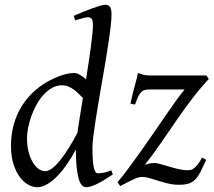

<svg xmlns="http://www.w3.org/2000/svg" viewBox="-20 -762 892 802"><path d="M303.2 -207Q307.6 -236.3 313.5 -273.7Q319.3 -311 326.2 -352.5Q317.9 -361.3 308.3 -370.8Q298.8 -380.4 287.8 -388.2Q276.9 -396 264.6 -400.9Q252.4 -405.8 238.8 -405.8Q216.8 -405.8 197.3 -394.8Q177.7 -383.8 161.4 -365.7Q145 -347.7 132.3 -324.5Q119.6 -301.3 110.8 -276.6Q102.1 -252 97.4 -228Q92.8 -204.1 92.8 -185.1Q92.8 -153.3 99.4 -127.9Q106 -102.5 116.7 -84.5Q127.4 -66.4 141.1 -56.6Q154.8 -46.9 168.9 -46.9Q182.1 -46.9 198.2 -59.1Q214.4 -71.3 231.7 -93Q249 -114.7 267.3 -144Q285.6 -173.3 303.2 -207ZM451.2 -33.2Q409.7 -5.4 383.1 7.3Q356.4 20 339.8 20Q330.6 20 322.8 12.5Q314.9 4.9 309.3 -13.4Q303.7 -31.7 300.3 -62Q296.9 -92.3 296.9 -137.2Q280.3 -106.4 261 -78.1Q241.7 -49.8 220.7 -27.8Q199.7 -5.9 177.7 7.1Q155.8 20 134.8 20Q118.2 20 99.1 10Q80.1 0 63.7 -21.2Q47.4 -42.5 36.6 -75.4Q25.9 -108.4 25.9 -153.8Q25.9 -192.4 34.2 -228.8Q42.5 -265.1 59.3 -298.1Q76.2 -331.1 101.8 -359.6Q127.4 -388.2 162.1 -411.1Q175.8 -419.9 191.7 -428Q207.5 -436 224.1 -442.6Q240.7 -449.2 257.3 -453.1Q273.9 -457 289.1 -457Q301.3 -457 314 -449.2Q326.7 -441.4 339.4 -431.2Q345.2 -466.8 350.3 -501Q355.5 -535.2 359.4 -564.7Q363.3 -594.2 365.7 -618.2Q368.2 -642.1 368.2 -657.2Q368.2 -668.5 366.5 -675Q364.7 -681.6 361.6 -684.8Q358.4 -688 354.5 -689Q350.6 -689.9 346.2 -689.9Q341.8 -689.9 333.3 -688Q324.7 -686 315.9 -683.3Q307.1 -680.7 293.9 -676.8L288.1 -695.8Q308.6 -705.1 329.3 -713.4Q350.1 -721.7 367.9 -728Q385.7 -734.4 399.4 -738.3Q413.1 -742.2 418.9 -742.2Q432.6 -742.2 439.2 -733.4Q445.8 -724.6 445.8 -702.1Q445.8 -683.1 442.4 -652.8Q439 -622.6 433.3 -585Q427.7 -547.4 420.7 -504.9Q413.6 -462.4 406 -419.2Q398.4 -376 391.4 -334Q384.3 -292 378.7 -255.9Q373 -219.7 369.6 -191.2Q366.2 -162.6 366.2 -146Q366.2 -89.4 371.6 -63.7Q377 -38.1 388.2 -38.1Q400.9 -38.1 414.3 -40.8Q427.7 -43.5 444.8 -50.8ZM852.1 -432.1Q812 -388.7 779.8 -345.9Q747.6 -303.2 717 -259Q686.5 -214.8 655 -168.7Q623.5 -122.6 585 -73.2Q586.4 -74.2 598.1 -77.6Q609.9 -81.1 625 -81.1Q634.8 -81.1 651.1 -76.4Q667.5 -71.8 687 -65.9Q706.5 -60.1 726.8 -55.4Q747.1 -50.8 765.1 -50.8Q769.5 -50.8 775.9 -52Q782.2 -53.2 789.6 -58.6Q796.9 -64 805.7 -74.7Q814.5 -85.4 824.2 -104L841.3 -94.2Q827.6 -64 817.4 -43.9Q807.1 -23.9 795.2 -12Q783.2 0 767.6 4.9Q752 9.8 728 9.8Q704.1 9.8 682.6 4.6Q661.1 -0.5 642.1 -6.6Q623 -12.7 605.7 -17.8Q588.4 -22.9 573.2 -22.9Q565.4 -22.9 557.1 -20.5Q548.8 -18.1 538.3 -13.2Q527.8 -8.3 514.2 -1.2Q500.5 5.9 481.9 15.1L471.2 -1Q495.6 -30.3 521.7 -65.7Q547.9 -101.1 574.2 -138.4Q600.6 -175.8 626.2 -213.1Q651.9 -250.5 674.8 -283.9Q697.8 -317.4 717.3 -344.2Q736.8 -371.1 751 -388.2H604Q592.3 -388.2 584.2 -386Q576.2 -383.8 569.6 -377.2Q563 -370.6 557.1 -358.2Q551.3 -345.7 543.9 -325.2L524.9 -329.1Q534.2 -373 543.2 -404.5Q552.2 -436 556.2 -457Q565.4 -454.6 576.2 -450.7Q586.9 -446.8 604 -446.8H842.3Z"/></svg>

Font: Akkhara
Style: Italic
Weight: 400
Italic angle: -7°
Designer: J. Victor Gaultney
Version: Version 1.00 June 13, 2006, initial release